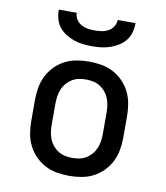

<svg xmlns="http://www.w3.org/2000/svg" viewBox="-84 -810 767 887"><g transform="rotate(10 300.0 -366.0)"><path d="M300 8Q271 8 242 3Q213 -2 187 -15.5Q161 -29 140.5 -50Q120 -71 107 -97Q94 -123 89 -152Q84 -181 84 -210V-310Q84 -339 89 -368Q94 -397 107 -423Q120 -449 140.5 -470Q161 -491 187 -504.5Q213 -518 242 -523Q271 -528 300 -528Q329 -528 358 -523Q387 -518 413 -504.5Q439 -491 459.5 -470Q480 -449 493 -423Q506 -397 511 -368Q516 -339 516 -310V-210Q516 -181 511 -152Q506 -123 493 -97Q480 -71 459.5 -50Q439 -29 413 -15.5Q387 -2 358 3Q329 8 300 8ZM300 -76Q317 -76 334 -79.5Q351 -83 365.5 -92Q380 -101 391 -114Q402 -127 408.5 -143Q415 -159 417.5 -176Q420 -193 420 -210V-310Q420 -327 417.5 -344Q415 -361 408.5 -377Q402 -393 391 -406Q380 -419 365.5 -428Q351 -437 334 -440.5Q317 -444 300 -444Q283 -444 266 -440.5Q249 -437 234.5 -428Q220 -419 209 -406Q198 -393 191.5 -377Q185 -361 182.5 -344Q180 -327 180 -310V-210Q180 -193 182.5 -176Q185 -159 191.5 -143Q198 -127 209 -114Q220 -101 234.5 -92Q249 -83 266 -79.5Q283 -76 300 -76ZM300 -600Q278 -600 256.5 -602.5Q235 -605 215 -612Q195 -619 176.5 -630.5Q158 -642 144.5 -659Q131 -676 125.5 -697Q120 -718 120 -740H204Q204 -724 213 -709.5Q222 -695 236.5 -687Q251 -679 267.5 -676.5Q284 -674 300 -674Q316 -674 332.5 -676.5Q349 -679 363.5 -687Q378 -695 387 -709.5Q396 -724 396 -740H480Q480 -718 474.5 -697Q469 -676 455.5 -659Q442 -642 423.5 -630.5Q405 -619 385 -612Q365 -605 343.5 -602.5Q322 -600 300 -600Z"/></g></svg>

Font: Iosevka HT Medium Extended
Style: Regular
Weight: 500
Width: 7
Monospace: yes
Designer: Belleve Invis
Foundry: Belleve Invis
Version: Version 32.3.0; ttfautohint (v1.8.4)